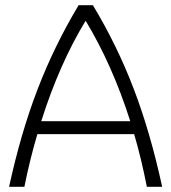

<svg xmlns="http://www.w3.org/2000/svg" viewBox="-20 -720 660 740"><path d="M497 -203H124Q94 -101 74 0H15Q60 -207 124.5 -375Q189 -543 283 -700H338Q432 -544 496 -376Q560 -208 605 0H546Q524 -112 497 -203ZM482 -253Q413 -470 310 -640Q209 -474 139 -253Z"/></svg>

Font: Krub Light
Style: Regular
Weight: 300
Designer: Ekaluck Peanpanawate
Foundry: Cadson Demak Co.,Ltd.
Version: Version 1.000; ttfautohint (v1.6)